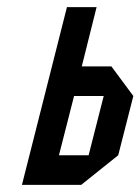

<svg xmlns="http://www.w3.org/2000/svg" viewBox="-20 -520 395 540"><path d="M41.7 0 168.3 -500H251.7L210 -333.3H293.3L355 -250L312.5 -83.3L208.3 0ZM145.8 -83.3H229.2L271.7 -250H188.3Z"/></svg>

Font: Yulong
Style: Italic
Weight: 400
Italic angle: -14.25°
Designer: GGBotNet
Foundry: f0n7.com
Version: 1.00